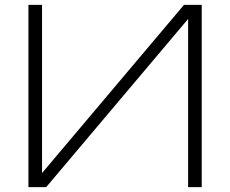

<svg xmlns="http://www.w3.org/2000/svg" viewBox="-20 -770 947 790"><path d="M97 0V-750H153V-58L737 -750H810V0H754V-692L170 0Z"/></svg>

Font: Bounded
Style: Regular
Weight: 200
Designer: Vlad Churkin
Version: Version 1.0